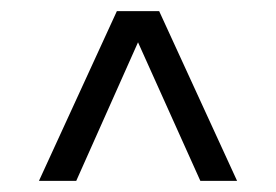

<svg xmlns="http://www.w3.org/2000/svg" viewBox="-20 -769 496 345"><path d="M50 -444 190 -749H266L406 -444H340L228 -693L117 -444Z"/></svg>

Font: Saira
Style: Regular
Weight: 400
Designer: Hector Gatti with collaboration of the Omnibus-Type team
Foundry: Omnibus-Type
Version: Version 1.100; ttfautohint (v1.8.3)